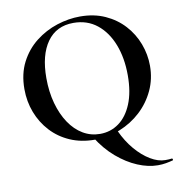

<svg xmlns="http://www.w3.org/2000/svg" viewBox="-90 -719 946 1004"><g transform="rotate(-10 383.0 -217.5)"><path d="M491 -12Q517 45 554 88.5Q591 132 632 156.5Q673 181 710 181Q721 181 729.5 180.5Q738 180 745 179Q748 178 749.5 183Q751 188 749 189Q731 194 711 197.5Q691 201 668 201Q617 201 561 177.5Q505 154 452.5 109Q400 64 359 -2ZM366 12Q294 12 235.5 -13.5Q177 -39 135.5 -84Q94 -129 71.5 -187.5Q49 -246 49 -312Q49 -393 80.5 -454Q112 -515 164 -555.5Q216 -596 278 -616Q340 -636 401 -636Q475 -636 533.5 -609.5Q592 -583 633 -538Q674 -493 695.5 -436Q717 -379 717 -319Q717 -249 689 -189Q661 -129 612.5 -84Q564 -39 500.5 -13.5Q437 12 366 12ZM399 -13Q455 -13 499 -45Q543 -77 568.5 -139Q594 -201 594 -290Q594 -382 566 -454Q538 -526 486 -567.5Q434 -609 361 -609Q270 -609 221 -540Q172 -471 172 -349Q172 -276 189 -214.5Q206 -153 236.5 -107.5Q267 -62 308.5 -37.5Q350 -13 399 -13Z"/></g></svg>

Font: Cormorant Infant Light
Style: Bold
Weight: 700
Version: Version 4.001